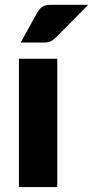

<svg xmlns="http://www.w3.org/2000/svg" viewBox="-20 -756 376 776"><path d="M211.5 -518.5V0H56.5V-518.5ZM336.5 -736.5 206.5 -605Q195 -593.5 184.5 -588.8Q174 -584 156.5 -584H63.5L131.5 -706.5Q140 -721 151.5 -728.8Q163 -736.5 186.5 -736.5Z"/></svg>

Font: Lato ExtraBold
Style: Regular
Weight: 800
Designer: Lukasz Dziedzic with Adam Twardoch and Botio Nikoltchev
Foundry: tyPoland Lukasz Dziedzic
Version: Version 2.015; 2015-08-06; http://www.latofonts.com/